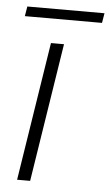

<svg xmlns="http://www.w3.org/2000/svg" viewBox="-49 -670 405 704"><g transform="rotate(5 153.5 -318.0)"><path d="M41 0 121 -510H169L89 0ZM17 -600 23 -636H307L301 -600Z"/></g></svg>

Font: MuseoModerno ExtraLight
Style: Italic
Weight: 250
Italic angle: -9°
Designer: Pablo Cosgaya, Héctor Gatti, Marcela Romero, and the Authors of The MuseoModerno Project.
Foundry: Omnibus-Type Team
Version: Version 1.003